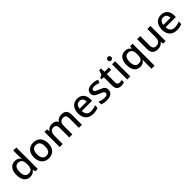

<svg xmlns="http://www.w3.org/2000/svg" viewBox="456 -2666 4811 4811"><g transform="rotate(-45 2862.0 -260.0)"><path d="M267 10C349 10 399 -26 430 -72H435L453 0H538V-760H430V-559C430 -531 435 -488 438 -470H432C400 -514 350 -549 269 -549C139 -549 52 -454 52 -269C52 -84 138 10 267 10ZM294 -78C207 -78 163 -146 163 -267C163 -387 207 -460 292 -460C401 -460 434 -392 434 -268V-252C433 -136 396 -78 294 -78Z M1180 -271C1180 -449 1075 -549 927 -549C770 -549 673 -449 673 -271C673 -91 779 10 924 10C1081 10 1180 -91 1180 -271ZM784 -271C784 -391 826 -460 925 -460C1025 -460 1068 -391 1068 -271C1068 -150 1025 -79 926 -79C827 -79 784 -150 784 -271Z M1919 -549C1852 -549 1786 -522 1751 -463H1743C1716 -522 1660 -549 1579 -549C1515 -549 1453 -523 1420 -467H1414L1399 -539H1314V0H1422V-271C1422 -393 1454 -460 1554 -460C1622 -460 1654 -418 1654 -336V0H1762V-289C1762 -400 1799 -460 1895 -460C1963 -460 1995 -418 1995 -336V0H2103V-351C2103 -490 2041 -549 1919 -549Z M2478 -549C2332 -549 2234 -447 2234 -266C2234 -83 2342 10 2499 10C2576 10 2626 -1 2680 -26V-116C2623 -90 2573 -77 2504 -77C2405 -77 2348 -137 2345 -246H2707V-305C2707 -456 2619 -549 2478 -549ZM2477 -466C2560 -466 2598 -408 2599 -326H2347C2355 -416 2402 -466 2477 -466Z M3197 -153C3197 -242 3138 -277 3039 -315C2939 -354 2909 -371 2909 -409C2909 -444 2943 -465 3005 -465C3056 -465 3105 -449 3153 -429L3188 -511C3133 -536 3076 -549 3010 -549C2886 -549 2804 -498 2804 -404C2804 -314 2861 -281 2964 -240C3070 -198 3092 -178 3092 -142C3092 -101 3059 -74 2980 -74C2921 -74 2853 -95 2805 -118V-23C2851 -1 2902 10 2977 10C3116 10 3197 -46 3197 -153Z M3519 -78C3473 -78 3441 -105 3441 -162V-457H3595V-539H3441V-660H3375L3337 -546L3258 -506V-457H3333V-161C3333 -27 3406 10 3494 10C3534 10 3577 2 3600 -9V-91C3578 -83 3547 -78 3519 -78Z M3763 -745C3728 -745 3701 -728 3701 -683C3701 -639 3728 -621 3763 -621C3795 -621 3824 -639 3824 -683C3824 -728 3795 -745 3763 -745ZM3816 -539H3708V0H3816Z M4329 11V240H4437V-539H4349L4336 -467H4332C4300 -513 4250 -549 4168 -549C4039 -549 3951 -453 3951 -269C3951 -84 4037 10 4165 10C4248 10 4298 -26 4328 -72H4334C4330 -47 4329 -14 4329 11ZM4194 -78C4104 -78 4062 -146 4062 -267C4062 -387 4104 -460 4192 -460C4298 -460 4333 -394 4333 -268V-250C4331 -134 4294 -78 4194 -78Z M5068 -539H4960V-268C4960 -146 4925 -78 4815 -78C4741 -78 4707 -120 4707 -203V-539H4598V-187C4598 -49 4667 10 4792 10C4861 10 4927 -15 4962 -71H4967L4982 0H5068Z M5447 -549C5301 -549 5203 -447 5203 -266C5203 -83 5311 10 5468 10C5545 10 5595 -1 5649 -26V-116C5592 -90 5542 -77 5473 -77C5374 -77 5317 -137 5314 -246H5676V-305C5676 -456 5588 -549 5447 -549ZM5446 -466C5529 -466 5567 -408 5568 -326H5316C5324 -416 5371 -466 5446 -466Z"/></g></svg>

Font: Noto Sans Balinese Medium
Style: Regular
Weight: 500
Designer: Aditya Bayu, David Williams
Foundry: David Williams
Version: Version 2.005